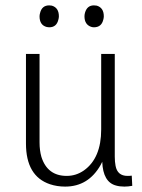

<svg xmlns="http://www.w3.org/2000/svg" viewBox="-20 -690 532 718"><path d="M445.3 7.8Q459 7.8 474.6 4.9L472.7 -33.2Q465.8 -32.2 457 -32.2Q418.9 -32.2 412.1 -70.3Q409.2 -85 409.2 -104.5V-488.3H358.4V-206.1Q358.4 -98.6 293.9 -52.7Q264.6 -32.2 229.5 -32.2Q157.2 -32.2 134.8 -103.5Q127.9 -127.9 127.9 -157.2V-488.3H77.1V-153.3Q77.1 -31.2 167 -1Q193.4 7.8 223.6 7.8Q310.5 7.8 356.4 -73.2Q359.4 -79.1 362.3 -85Q365.2 -8.8 414.1 3.9Q427.7 7.8 445.3 7.8ZM200.2 -628.9Q200.2 -661.1 173.8 -668.9Q168.9 -669.9 164.1 -669.9Q136.7 -669.9 129.9 -641.6Q127.9 -634.8 127.9 -628.9Q127.9 -595.7 155.3 -588.9Q160.2 -587.9 164.1 -587.9Q191.4 -587.9 198.2 -616.2Q200.2 -623 200.2 -628.9ZM368.2 -628.9Q368.2 -661.1 341.8 -668.9Q335.9 -669.9 331.1 -669.9Q305.7 -669.9 297.9 -642.6Q295.9 -635.7 295.9 -628.9Q295.9 -598.6 320.3 -589.8Q326.2 -587.9 331.1 -587.9Q359.4 -587.9 366.2 -616.2Q368.2 -623 368.2 -628.9Z"/></svg>

Font: Yaldevi Colombo Light
Style: Regular
Weight: 300
Designer: Sol Matas, Denzil Rajitha, Kosala Senevirathne and Pathum Egodawatta
Foundry: Mooniak
Version: Version 1.020 ; ttfautohint (v1.6)